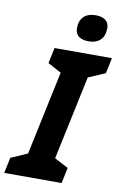

<svg xmlns="http://www.w3.org/2000/svg" viewBox="-129 -985 667 1041"><g transform="rotate(10 204.5 -464.0)"><path d="M297 -782C357 -782 385 -817 385 -869C385 -913 351 -928 312 -928C256 -928 223 -898 223 -842C223 -798 255 -782 297 -782ZM-29 0H287L305 -86L229 -126L327 -588L420 -628L438 -714H122L104 -628L178 -588L80 -126L-11 -86Z"/></g></svg>

Font: Noto Sans
Style: Bold Italic
Weight: 700
Italic angle: -12°
Designer: Monotype Design Team
Foundry: Monotype Imaging Inc.
Version: Version 2.013